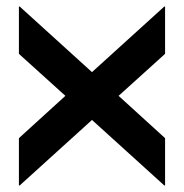

<svg xmlns="http://www.w3.org/2000/svg" viewBox="-20 -556 573 599"><path d="M495 22V-125L350 -257L495 -388V-535L493 -536L267 -331L41 -536L39 -535V-388L184 -257L39 -125V22L41 23L350 -257L267 -331L184 -257L493 23Z"/></svg>

Font: Lineal Medium
Style: Regular
Weight: 600
Designer: Created by Frank Adebiaye with contributions from Anton Moglia & Ariel Martín Pérez
Created by Frank ADEBIAYE with FontF
Foundry: Velvetyne Type Foundry
Version: Version 2.000